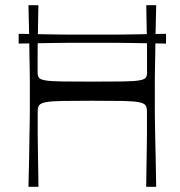

<svg xmlns="http://www.w3.org/2000/svg" viewBox="-20 -720 693 740"><path d="M89.7 0Q91.7 -72 92.4 -118Q93 -164 93.5 -194.5Q94 -225 94.5 -247.5Q95 -270 95 -293.5Q95 -317 95 -350Q95 -383 95 -406.5Q95 -430 94.5 -452.5Q94 -475 93.5 -505.5Q93 -536 92.4 -582Q91.7 -628 89.7 -700H128Q127 -650.3 126.5 -617.3Q126 -584.3 125.5 -562.1Q125 -540 125 -522.2Q125 -504.4 125 -485.5Q125 -466.6 125 -439.6Q125 -426.7 130.5 -420Q136 -413.3 156 -410Q176 -406.7 218.5 -406.1Q261 -405.4 335.9 -405.4Q410.7 -405.4 453.2 -406.1Q495.7 -406.7 515.7 -410Q535.7 -413.3 541.2 -420Q546.7 -426.7 546.7 -439.6Q546.7 -466.6 546.7 -485.5Q546.7 -504.4 546.7 -522.2Q546.7 -540 546.2 -562.1Q545.7 -584.3 545.2 -617.3Q544.7 -650.3 543.7 -700H582Q580 -628 579.4 -582Q578.7 -536 578.2 -505.5Q577.7 -475 577.2 -452.5Q576.7 -430 576.7 -406.5Q576.7 -383 576.7 -350Q576.7 -317 576.7 -293.5Q576.7 -270 577.2 -247.5Q577.7 -225 578.2 -194.5Q578.7 -164 579.8 -118Q580.9 -72 582 0H543.4Q544.4 -59.6 544.9 -98.1Q545.4 -136.6 545.9 -161.8Q546.4 -187 546.4 -205.9Q546.4 -224.7 546.4 -244.1Q546.4 -263.4 546.4 -290.7Q546.4 -306 540.9 -314.1Q535.4 -322.1 515.4 -326.1Q495.4 -330 453 -330.9Q410.6 -331.7 335.9 -331.7Q261.1 -331.7 218.7 -330.9Q176.3 -330 156.3 -326.1Q136.3 -322.1 130.8 -314.1Q125.3 -306 125.3 -290.7Q125.3 -263.4 125.3 -244.1Q125.3 -224.7 125.3 -205.9Q125.3 -187 125.8 -161.8Q126.3 -136.6 126.8 -98.1Q127.3 -59.6 128.3 0ZM51.9 -552V-589.7Q102 -588.7 135.9 -588.2Q169.9 -587.7 194.3 -587.2Q218.7 -586.7 239.3 -586.7Q259.9 -586.7 282.6 -586.7Q305.4 -586.7 335.9 -586.7Q366.3 -586.7 389.1 -586.7Q411.9 -586.7 432.4 -586.7Q453 -586.7 477.4 -587.2Q501.9 -587.7 536.2 -588.2Q570.6 -588.7 619.9 -589.7V-552Q570.6 -553 536.2 -553.5Q501.9 -554 477.4 -554.5Q453 -555 432.4 -555Q411.9 -555 389.1 -555Q366.3 -555 335.9 -555Q305.4 -555 282.6 -555Q259.9 -555 239.3 -555Q218.7 -555 194.3 -554.5Q169.9 -554 135.9 -553.5Q102 -553 51.9 -552Z"/></svg>

Font: Ojuju ExtraLight
Style: Regular
Weight: 200
Designer: Chisaokwu Joboson, Mirko Velimirovic
Foundry: Udi Foundry
Version: Version 1.000